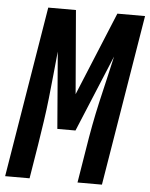

<svg xmlns="http://www.w3.org/2000/svg" viewBox="-67 -779 642 822"><g transform="rotate(5 254.5 -367.5)"><path d="M-14 0 107 -735H226L256 -376L404 -735H523L402 0H297L321 -147Q329 -198 338.5 -248.5Q348 -299 359.5 -349.5Q371 -400 383 -450.5Q395 -501 406 -551L269 -221H191L164 -551Q159 -501 154 -450.5Q149 -400 143.5 -349.5Q138 -299 130.5 -248.5Q123 -198 115 -147L91 0Z"/></g></svg>

Font: Iosevka Term Curly
Style: Bold Italic
Weight: 700
Italic angle: -9°
Designer: Belleve Invis
Foundry: Belleve Invis
Version: Version 32.3.0